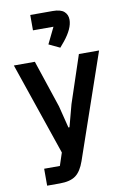

<svg xmlns="http://www.w3.org/2000/svg" viewBox="-106 -856 733 1117"><g transform="rotate(-10 261.0 -297.5)"><path d="M293.9 -577.1 229 -607.9 275.9 -704.1H154.8V-794.9H287.1Q334 -794.9 354.5 -776.6Q375 -758.3 375 -728Q375 -676.3 320.8 -608.9ZM79.1 200.2V100.1H171.9L196.8 24.9L9.8 -522H133.8L227.1 -242.2L259.8 -111.8H266.1L300.8 -242.2L394 -522H513.2L300.8 94.2Q280.8 151.9 248.5 176Q216.3 200.2 153.8 200.2Z"/></g></svg>

Font: Anuphan SemiBold
Style: Bold
Weight: 600
Designer: Mike Abbink, Paul van der Laan, Pieter van Rosmalen, Mint Tantisuwanna
Foundry: Bold Monday; Cadson Demak
Version: Version 3.002;hotconv 1.0.109;makeotfexe 2.5.65596